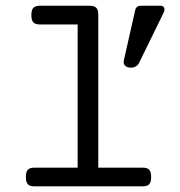

<svg xmlns="http://www.w3.org/2000/svg" viewBox="-20 -661 640 681"><path d="M255.4 -574.2H122.1Q105.5 -574.2 98.4 -581.5Q91.3 -588.9 91.3 -607.4Q91.3 -626 98.4 -633.3Q105.5 -640.6 122.1 -640.6H297.9Q314.5 -640.6 321.5 -633.3Q328.6 -626 328.6 -607.4V-66.4H485.4Q502 -66.4 509 -59.1Q516.1 -51.8 516.1 -33.2Q516.1 -14.6 509 -7.3Q502 0 485.4 0H102.5Q85.9 0 78.9 -7.3Q71.8 -14.6 71.8 -33.2Q71.8 -51.8 78.9 -59.1Q85.9 -66.4 102.5 -66.4H255.4ZM473.3 -438Q464.6 -421 444.1 -421Q430.7 -421 423.5 -428.3Q416.4 -435.7 419.6 -448.3L459.5 -624.9Q463.1 -640.7 480.1 -640.7H549.2Q559.1 -640.7 562.3 -633.4Q565.4 -626.1 560.3 -615.8Z"/></svg>

Font: Courier Prime
Style: Regular
Weight: 400
Designer: Alan Dague-Greene
Foundry: Quote-Unquote Apps
Version: Version 1.203